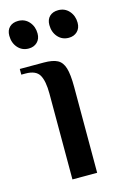

<svg xmlns="http://www.w3.org/2000/svg" viewBox="-112 -701 480 750"><g transform="rotate(-15 127.5 -326.5)"><path d="M-8 -606Q-8 -628 5 -640.5Q18 -653 40 -653Q67 -653 84 -633.5Q101 -614 101 -586Q101 -564 87.5 -551Q74 -538 53 -538Q26 -538 9 -557.5Q-8 -577 -8 -606ZM154 -606Q154 -628 167 -640.5Q180 -653 202 -653Q229 -653 246 -633.5Q263 -614 263 -586Q263 -564 249.5 -551Q236 -538 215 -538Q188 -538 171 -557.5Q154 -577 154 -606ZM85 -347Q85 -398 71 -422.5Q57 -447 15 -447H-2V-470H95Q131 -470 150 -460Q169 -450 177 -424Q185 -398 185 -347V0H85Z"/></g></svg>

Font: El Messiri Medium
Style: Regular
Weight: 500
Designer: Mohamed Gaber
Foundry: Kief Type Foundry
Version: Version 2.007